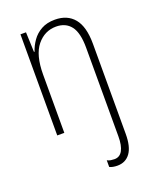

<svg xmlns="http://www.w3.org/2000/svg" viewBox="-145 -621 757 944"><g transform="rotate(-20 233.5 -149.0)"><path d="M304 241Q292 241 281.5 239Q271 237 263 233V198Q272 203 282 204.5Q292 206 301 206Q329 206 343 180.5Q357 155 357 107V-357Q357 -435 330 -470Q303 -505 253 -505Q193 -505 153 -456Q113 -407 113 -305V0H76V-529H105L109 -425H112Q121 -453 139.5 -479.5Q158 -506 187.5 -522.5Q217 -539 259 -539Q324 -539 359.5 -496Q395 -453 395 -363V108Q395 175 371 208Q347 241 304 241Z"/></g></svg>

Font: Noto Sans Kannada Condensed ExtraLight
Style: Regular
Weight: 200
Width: 3
Designer: Jelle Bosma - Monotype Design Team
Foundry: Monotype Imaging Inc.
Version: Version 2.005; ttfautohint (v1.8.4.7-5d5b)